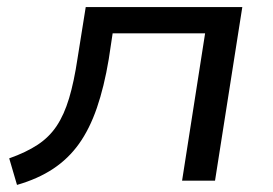

<svg xmlns="http://www.w3.org/2000/svg" viewBox="-20 -510 771 542"><path d="M28 12 6 -63Q54 -80 86.5 -101.5Q119 -123 140 -154.5Q161 -186 175 -232.5Q189 -279 199 -346L222 -490H664L587 0H494L559 -416H298L287 -343Q274 -265 253.5 -205.5Q233 -146 203 -104Q173 -62 130 -33.5Q87 -5 28 12Z"/></svg>

Font: Nunito Sans 10pt Expanded
Style: Italic
Weight: 400
Width: 7
Italic angle: -9°
Designer: Vernon Adams
Foundry: Vernon Adams
Version: Version 3.101;gftools[0.9.27]